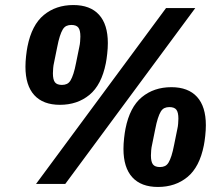

<svg xmlns="http://www.w3.org/2000/svg" viewBox="-20 -730 884 762"><path d="M123 0 639 -698H755L239 0ZM226 -393Q237 -393 245.5 -397Q254 -401 260 -411Q266 -421 271.5 -438Q277 -455 282 -481L295 -545Q297 -553 298 -565Q299 -577 299 -585Q299 -610 291 -620.5Q283 -631 263 -631Q252 -631 243.5 -627Q235 -623 229 -613Q223 -603 217.5 -586Q212 -569 207 -543L194 -479Q192 -471 191 -459Q190 -447 190 -439Q190 -414 198 -403.5Q206 -393 226 -393ZM218 -314Q151 -314 116 -352.5Q81 -391 81 -465Q81 -485 83.5 -507.5Q86 -530 89 -545Q106 -631 154 -670.5Q202 -710 271 -710Q338 -710 373 -671.5Q408 -633 408 -559Q408 -539 405.5 -516.5Q403 -494 400 -479Q383 -393 335 -353.5Q287 -314 218 -314ZM615 -67Q626 -67 634.5 -71Q643 -75 649 -85Q655 -95 660.5 -112Q666 -129 671 -155L684 -219Q686 -227 687 -239Q688 -251 688 -259Q688 -284 680 -294.5Q672 -305 652 -305Q641 -305 632.5 -301Q624 -297 618 -287Q612 -277 606.5 -260Q601 -243 596 -217L583 -153Q581 -145 580 -133Q579 -121 579 -113Q579 -88 587 -77.5Q595 -67 615 -67ZM607 12Q540 12 505 -26.5Q470 -65 470 -139Q470 -159 472.5 -181.5Q475 -204 478 -219Q495 -305 543 -344.5Q591 -384 660 -384Q727 -384 762 -345.5Q797 -307 797 -233Q797 -213 794.5 -190.5Q792 -168 789 -153Q772 -67 724 -27.5Q676 12 607 12Z"/></svg>

Font: IBM Plex Sans Cond
Style: Bold Italic
Weight: 700
Width: 3
Italic angle: -11°
Designer: Mike Abbink, Paul van der Laan, Pieter van Rosmalen
Foundry: Bold Monday
Version: Version 1.3